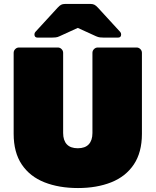

<svg xmlns="http://www.w3.org/2000/svg" viewBox="-20 -940 786 970"><path d="M374 10Q278 10 204.5 -19Q131 -48 90 -109Q49 -170 49 -264V-673Q49 -684 57 -692Q65 -700 76 -700H272Q283 -700 291 -692Q299 -684 299 -673V-268Q299 -231 317.5 -211Q336 -191 373 -191Q410 -191 428.5 -211Q447 -231 447 -268V-673Q447 -684 455 -692Q463 -700 474 -700H670Q681 -700 689 -692Q697 -684 697 -673V-264Q697 -170 656 -109Q615 -48 542 -19Q469 10 374 10ZM170 -750Q154 -750 154 -766Q154 -774 159 -779L271 -901Q281 -912 289 -916Q297 -920 308 -920H438Q449 -920 457 -916Q465 -912 475 -901L587 -779Q592 -774 592 -766Q592 -750 576 -750H505Q495 -750 485.5 -751Q476 -752 465 -757L373 -799L281 -757Q271 -752 261 -751Q251 -750 241 -750Z"/></svg>

Font: Rubik Black
Style: Regular
Weight: 900
Designer: Hubert and Fischer
Foundry: Hubert and Fischer
Version: Version 2.300;gftools[0.9.30]